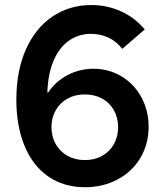

<svg xmlns="http://www.w3.org/2000/svg" viewBox="-20 -741 665 774"><path d="M45.9 -338.9Q45.9 -455.6 84.5 -542Q123 -628.4 191.9 -674.6Q260.7 -720.7 347.7 -720.7Q412.6 -720.7 469 -694.8Q525.4 -668.9 563.5 -622.1L472.7 -543.9Q449.7 -574.2 417.2 -589.4Q384.8 -604.5 346.7 -604.5Q297.4 -604.5 258.5 -577.6Q219.7 -550.8 196.5 -497.6Q173.3 -444.3 170.9 -368.2H174.3Q204.6 -413.1 252.2 -438.2Q299.8 -463.4 356.4 -463.9Q418.9 -463.9 470 -433.1Q521 -402.3 550 -348.9Q579.1 -295.4 579.1 -229.5Q579.1 -160.2 545.9 -104.5Q512.7 -48.8 454.1 -17.6Q395.5 13.7 322.3 13.7Q236.8 13.7 174.3 -29.8Q111.8 -73.2 78.9 -153.1Q45.9 -232.9 45.9 -338.9ZM456.1 -228.5Q456.1 -266.6 439 -296.9Q421.9 -327.1 391.4 -343.8Q360.8 -360.4 322.3 -360.4Q283.2 -360.4 252.7 -343.8Q222.2 -327.1 204.8 -296.9Q187.5 -266.6 187.5 -228.5Q187.5 -189.9 204.8 -159.7Q222.2 -129.4 252.7 -112.5Q283.2 -95.7 322.3 -95.7Q360.8 -95.7 391.4 -112.5Q421.9 -129.4 439 -159.7Q456.1 -189.9 456.1 -228.5Z"/></svg>

Font: Wanted Sans SemiBold
Style: Regular
Weight: 600
Designer: Original Design by Kil Hyung-jin and Kang Hanbin, Wanted Lab, Inc; Hangeul from Source Han Sans by Jang Soo-young and Ka
Foundry: Wanted Lab, Inc.
Version: Version 1.003